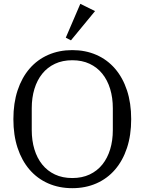

<svg xmlns="http://www.w3.org/2000/svg" viewBox="-20 -972 756 1004"><path d="M358 -41Q409 -41 448.5 -59.5Q488 -78 515 -111.5Q542 -145 556 -191Q570 -237 570 -292V-406Q570 -461 556 -507Q542 -553 515 -586.5Q488 -620 448.5 -638.5Q409 -657 358 -657Q307 -657 267.5 -638.5Q228 -620 201 -586.5Q174 -553 160 -507Q146 -461 146 -406V-292Q146 -237 160 -191Q174 -145 201 -111.5Q228 -78 267.5 -59.5Q307 -41 358 -41ZM358 12Q289 12 232 -13Q175 -38 134.5 -85Q94 -132 72 -198.5Q50 -265 50 -349Q50 -433 72 -499.5Q94 -566 134.5 -613Q175 -660 232 -685Q289 -710 358 -710Q427 -710 484 -685Q541 -660 581.5 -613Q622 -566 644 -499.5Q666 -433 666 -349Q666 -265 644 -198.5Q622 -132 581.5 -85Q541 -38 484 -13Q427 12 358 12ZM324 -775 400 -952 477 -914 351 -761Z"/></svg>

Font: IBM Plex Serif
Style: Regular
Weight: 400
Designer: Mike Abbink, Paul van der Laan, Pieter van Rosmalen
Foundry: Bold Monday
Version: Version 2.6